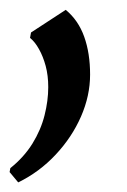

<svg xmlns="http://www.w3.org/2000/svg" viewBox="-26 -132 258 390"><path d="M11 238.5 -6.5 217.5 -5 209.5Q22.5 187.5 39.8 159.8Q57 132 64.5 102.2Q72 72.5 72 45Q72 21.5 66.8 2Q61.5 -17.5 53.2 -32.2Q45 -47 35 -55L37 -66L107.5 -112Q133 -91 145 -57.5Q157 -24 157 19.5Q157 62.5 138.5 104.8Q120 147 87 182.2Q54 217.5 11 238.5Z"/></svg>

Font: Merriweather 96pt Medium
Style: Italic
Weight: 500
Italic angle: -7.8°
Version: Version 2.101